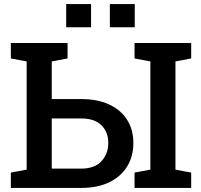

<svg xmlns="http://www.w3.org/2000/svg" viewBox="-20 -922 986 942"><path d="M33.2 0V-75.2L110.8 -89.8V-620.6L33.2 -635.3V-710.9H311.5V-635.3L233.9 -620.6V-436H378.4Q458.5 -436 515.6 -409.4Q572.8 -382.8 603.5 -334.5Q634.3 -286.1 634.3 -220.2Q634.3 -154.3 603.3 -104.5Q572.3 -54.7 515.1 -27.3Q458 0 378.4 0ZM233.9 -94.7H378.4Q443.4 -94.7 477.3 -130.6Q511.2 -166.5 511.2 -221.2Q511.2 -273.9 477.8 -307.4Q444.3 -340.8 378.4 -340.8H233.9ZM640.1 0V-75.2L717.8 -89.8V-620.6L640.1 -635.3V-710.9H918V-635.3L840.8 -620.6V-89.8L918 -75.2V0ZM519 -788.1V-901.9H641.1V-788.1ZM304.7 -788.1V-901.9H426.8V-788.1Z"/></svg>

Font: Roboto Slab LO Medium
Style: Regular
Weight: 500
Designer: Google
Version: Version 2.000